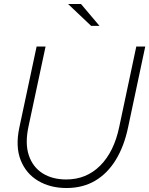

<svg xmlns="http://www.w3.org/2000/svg" viewBox="-20 -934 750 965"><path d="M314 11Q233 11 172 -25Q111 -61 84 -129Q57 -197 77 -292L164 -700H209L123 -297Q105 -212 125 -153Q145 -94 194 -63Q243 -32 313 -32Q414 -32 483.5 -101.5Q553 -171 579 -295L665 -700H710L624 -295Q604 -199 562 -130.5Q520 -62 458 -25.5Q396 11 314 11ZM438 -804 322 -914H387L480 -804Z"/></svg>

Font: Red Hat Display VF
Style: Italic
Weight: 300
Italic angle: -12°
Designer: Pentagram, MCKL
Foundry: Pentagram, MCKL
Version: Version 1.023